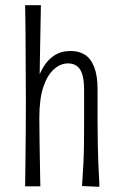

<svg xmlns="http://www.w3.org/2000/svg" viewBox="-20 -720 474 742"><path d="M77 0Q77 0 77.5 -30Q78 -60 78.5 -108.5Q79 -157 79.5 -214Q80 -271 80 -326Q80 -370 79.5 -420Q79 -470 79 -519.5Q79 -569 78.5 -610Q78 -651 77.5 -675.5Q77 -700 77 -700H138Q138 -700 137.5 -669Q137 -638 136 -588Q135 -538 134 -479.5Q133 -421 132.5 -364.5Q132 -308 132 -265Q132 -211 133 -163Q134 -115 134.5 -78.5Q135 -42 135.5 -21Q136 0 136 0ZM364 2 297 -1Q298 -18 299.5 -40.5Q301 -63 302.5 -92.5Q304 -122 304.5 -160Q305 -198 305 -246Q305 -267 305 -287.5Q305 -308 305 -329.5Q305 -351 305 -373Q305 -410 298 -432.5Q291 -455 277 -465Q263 -475 243 -475Q214 -475 188.5 -452.5Q163 -430 147.5 -384Q132 -338 132 -265L99 -230Q99 -271 103.5 -312.5Q108 -354 118.5 -391.5Q129 -429 146.5 -459Q164 -489 190.5 -506Q217 -523 253 -523Q285 -523 308 -508.5Q331 -494 344 -461Q357 -428 357 -375Q357 -342 357 -325Q357 -308 357 -293.5Q357 -279 357 -251Q357 -198 358 -158.5Q359 -119 360 -90Q361 -61 362.5 -39Q364 -17 364 2Z"/></svg>

Font: Truculenta Light
Style: Regular
Weight: 300
Version: Version 1.002